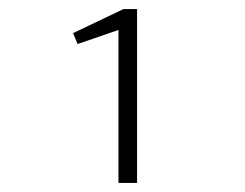

<svg xmlns="http://www.w3.org/2000/svg" viewBox="-20 -649 540 423"><path d="M241 -246V-583L151 -552L141 -576L252 -629H282V-246Z"/></svg>

Font: Inconsolata Light
Style: Regular
Weight: 300
Designer: Raph Levien, Cyreal, Brenton Simpson
Foundry: Raph Levien, Cyreal, Google
Version: Version 3.001